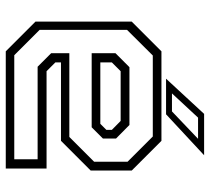

<svg xmlns="http://www.w3.org/2000/svg" viewBox="-51 -677 728 666"><g transform="rotate(90 313.0 -344.0)"><path d="M468.5 -540 571.5 -437V-294.5L468.5 -191.5H196.5V-172L227 -141.5H564.5V0H158L55 -103V-437L158 -540ZM413.5 -429 460.5 -382.5V-337L421.5 -298H164.5V-380.5L213 -429ZM453.5 -510H172.5L83.5 -420.5V-117.5L171.5 -29.5H532.5V-110.5H211.5L164.5 -157.5V-220.5H455L541 -306.5V-422.5ZM399.5 -398.5H227L196.5 -368V-328H409.5L430.5 -349V-368ZM253 -556 375 -688H518.5L376.5 -556ZM304 -576.5H366.5L461.5 -667H388Z"/></g></svg>

Font: Tourney Thin Light
Style: Regular
Weight: 300
Version: Version 1.015